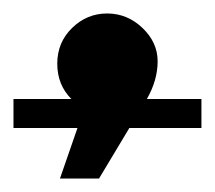

<svg xmlns="http://www.w3.org/2000/svg" viewBox="-20 -190 319 285"><path d="M279 -43V0H172L127 75H69L95 0H0V-43H86Q65 -64 65 -95.5Q65 -127 87 -148.5Q109 -170 139 -170Q169 -170 191.5 -148.5Q214 -127 214 -99Q214 -71 198 -43Z"/></svg>

Font: Montserrat Subrayada
Style: Regular
Weight: 400
Designer: Julieta Ulanovsky
Foundry: Julieta Ulanovsky
Version: Version 2.001